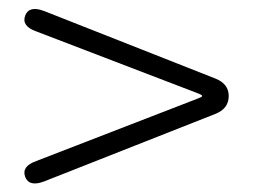

<svg xmlns="http://www.w3.org/2000/svg" viewBox="-20 -585 575 434"><path d="M80 -175Q46 -162 37 -185Q28 -209 62 -221L429 -363Q437 -366 437 -368Q437 -370 430 -373L62 -514Q28 -526 37 -550Q46 -573 80 -560L468 -407Q497 -395 497 -368Q497 -340 468 -328Z"/></svg>

Font: Resource Han Rounded JP Light
Style: Regular
Weight: 300
Designer: Cyano Hao (round all glyphs); Ryoko NISHIZUKA 西塚涼子 (kana, bopomofo & ideographs); Paul D. Hunt (Latin, Greek & Cyrillic)
Foundry: Cyano Hao
Version: 0.990